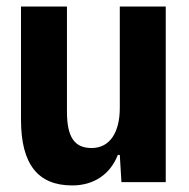

<svg xmlns="http://www.w3.org/2000/svg" viewBox="-20 -555 575 585"><path d="M200 10C266 10 316 -24 339 -83H345L350 0H485V-535H345V-226C345 -155 317 -104 259 -104C207 -104 184 -137 184 -215V-535H44V-190C44 -54 96 10 200 10Z"/></svg>

Font: Mona Sans SemiCondensed
Style: Bold
Weight: 700
Width: 4
Designer: Deni Anggara
Foundry: GitHub
Version: Version 2.000